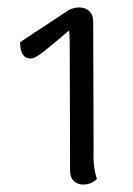

<svg xmlns="http://www.w3.org/2000/svg" viewBox="-20 -726 357 515"><path d="M168 -267 167 -612Q167 -634 165 -644Q125 -610 99.5 -589.5Q74 -569 62 -569Q34 -569 34 -613Q34 -613 110 -663L166 -700Q180 -706 192 -706Q209 -706 219.5 -696Q230 -686 230 -668L231 -324Q229 -278 240 -246Q225 -231 203 -231Q188 -231 178 -240.5Q168 -250 168 -267Z"/></svg>

Font: Arima Madurai
Style: Regular
Weight: 400
Designer: Joana Correia and Natanael Gama
Foundry: NDISCOVER
Version: Version 1.019